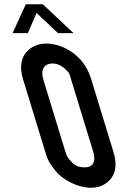

<svg xmlns="http://www.w3.org/2000/svg" viewBox="-20 -878 603 904"><path d="M197.1 -673C171.8 -673 149.4 -666.8 129.8 -654.5C84.3 -625.8 67.1 -575.2 88.5 -505L192.5 -165C203.1 -130.2 208.2 -114.3 242.2 -72.5C278.7 -27.6 351 6 407.7 6C435.1 6 458.4 -0.7 477.6 -14C523.4 -45.7 534.8 -95.2 513.5 -165L409.5 -505C403 -526.3 394.3 -546 383.5 -564C343 -631.2 266.1 -673 197.1 -673ZM288.1 -552C308.5 -533.9 307.6 -527.6 314.5 -505L418.5 -165C430 -127.2 426.9 -90 377.4 -90C354.1 -90 335.5 -96.8 321.6 -110.5C297.9 -133.9 293.4 -145.4 287.5 -165L183.5 -505C172.6 -540.7 180.4 -579 227.9 -579C249.2 -579 269.3 -570 288.1 -552ZM152.1 -817 253.2 -722H326.2L181.6 -858H101.6L39.2 -722H111.2Z"/></svg>

Font: Din Kursivschrift
Style: LeftEng
Weight: 400
Version: Version 1.089